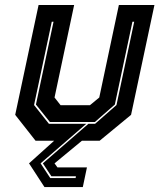

<svg xmlns="http://www.w3.org/2000/svg" viewBox="-20 -560 634 764"><path d="M157 184.5 95.5 90 195.5 0H121.5L40.5 -103L133.5 -540H275L197 -172L221 -141.5H338L375 -172L453 -540H594.5L501.5 -103L376.5 0H306L197 90L208.5 106H326L309.5 184.5ZM180 148.5H281L282 141.5H184.5L150.5 90L332 -67.5H358.5L443.5 -142L514 -473.5H507L437 -144L357.5 -74.5H178.5L123 -144L193 -473.5H186L115.5 -142L174.5 -67.5H323.5L141.5 90Z"/></svg>

Font: Tourney ExtraBold
Style: Italic
Weight: 800
Italic angle: -12°
Version: Version 1.015